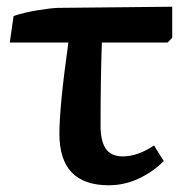

<svg xmlns="http://www.w3.org/2000/svg" viewBox="-20 -531 560 565"><path d="M299.8 14.2Q154.8 14.2 154.8 -137.2Q154.8 -217.3 181.2 -405.8H8.8L20 -483.9Q50.3 -494.1 88.6 -500.5Q127 -506.8 148.9 -507.8L486.8 -511.2V-419.9L473.1 -405.8H279.8Q275.9 -297.9 275.9 -161.1Q275.9 -116.7 291 -93.8Q306.2 -70.8 341.8 -70.8Q385.3 -70.8 433.1 -103L461.9 -57.1Q430.7 -25.4 388.4 -5.6Q346.2 14.2 299.8 14.2Z"/></svg>

Font: Literata Book SemiBold
Style: Regular
Weight: 600
Designer: Latin by Veronika Burian and Jose Scaglione. Greek by Irene Vlachou. Cyrillic by Vera Evstafieva
Foundry: TypeTogether
Version: Version 2.003;PS 002.003;hotconv 1.0.88;makeotf.lib2.5.64775